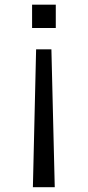

<svg xmlns="http://www.w3.org/2000/svg" viewBox="-20 -700 373 815"><path d="M116.2 -581.1V-680.2H216.8V-581.1ZM119.6 94.7 133.3 -490.7H198.2L212.4 94.7Z"/></svg>

Font: Duru Sans
Style: Regular
Weight: 400
Designer: Onur Yazõcõgil
Foundry: Onur Yazõcõgil
Version: Version 1.002